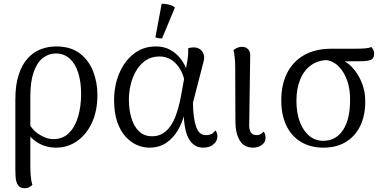

<svg xmlns="http://www.w3.org/2000/svg" viewBox="-20 -766 2021 1013"><path d="M110 227Q93 227 83 219Q73 211 68 197Q63 183 62 165.5Q61 148 61 130V-241Q61 -318 78.5 -371.5Q96 -425 126 -458Q156 -491 194.5 -506Q233 -521 277 -521Q352 -521 400 -485Q448 -449 471 -390.5Q494 -332 494 -265Q494 -181 465 -118.5Q436 -56 386.5 -21.5Q337 13 276 13Q214 13 167.5 -21Q121 -55 90 -112L116 -149Q140 -88 181.5 -60Q223 -32 262 -32Q311 -32 343.5 -64Q376 -96 392 -150.5Q408 -205 408 -270Q408 -333 393 -381Q378 -429 348 -456.5Q318 -484 274 -484Q237 -484 206 -460Q175 -436 157.5 -385.5Q140 -335 140 -256V109Q140 132 142 160.5Q144 189 151 209Q146 215 135 221Q124 227 110 227Z M767 13Q735 13 702.5 -1Q670 -15 642.5 -45Q615 -75 598.5 -123Q582 -171 582 -238Q582 -314 609 -378.5Q636 -443 685.5 -482Q735 -521 803 -521Q845 -521 877.5 -503.5Q910 -486 933.5 -455.5Q957 -425 971 -382L955 -333Q944 -392 908.5 -430Q873 -468 821 -468Q778 -468 747.5 -446.5Q717 -425 697.5 -391Q678 -357 669 -317.5Q660 -278 660 -241Q660 -187 673.5 -142.5Q687 -98 714 -72.5Q741 -47 783 -47Q815 -47 839 -62Q863 -77 880 -102Q897 -127 908.5 -159Q920 -191 928 -226Q936 -261 941 -293L967 -436Q971 -460 972.5 -478Q974 -496 972 -510Q977 -513 985 -514.5Q993 -516 1001 -516Q1022 -516 1036 -505.5Q1050 -495 1055 -477.5Q1060 -460 1053 -437L998 -224Q999 -143 1014.5 -98Q1030 -53 1066 -53Q1083 -53 1095.5 -59Q1108 -65 1116 -78Q1127 -66 1127 -47Q1127 -22 1106.5 -4.5Q1086 13 1052 13Q1004 13 977.5 -31.5Q951 -76 949 -172L954 -168Q942 -119 917.5 -77.5Q893 -36 856 -11.5Q819 13 767 13ZM835 -563Q827 -563 816 -564.5Q805 -566 800 -570L833 -746Q851 -747 871.5 -741.5Q892 -736 903 -727Z M1316 13Q1267 13 1244.5 -25.5Q1222 -64 1222 -125L1221 -402Q1221 -438 1218.5 -462Q1216 -486 1212 -502Q1224 -511 1234.5 -515Q1245 -519 1258 -519Q1276 -519 1289 -506.5Q1302 -494 1300 -464L1295 -118Q1293 -84 1302.5 -68.5Q1312 -53 1334 -53Q1346 -53 1355 -58Q1364 -63 1371 -72Q1376 -66 1378.5 -56.5Q1381 -47 1381 -39Q1381 -15 1361 -1Q1341 13 1316 13Z M1686 13Q1620 13 1570 -16Q1520 -45 1492 -101Q1464 -157 1464 -237Q1464 -319 1494.5 -380Q1525 -441 1584 -475Q1643 -509 1730 -509H1853Q1890 -509 1909.5 -511Q1929 -513 1939 -518Q1944 -513 1949 -504Q1954 -495 1954 -484Q1954 -458 1937.5 -450.5Q1921 -443 1884 -443L1764 -442L1710 -449Q1658 -449 1620.5 -421.5Q1583 -394 1563.5 -346Q1544 -298 1544 -235Q1544 -169 1562.5 -121.5Q1581 -74 1612.5 -48.5Q1644 -23 1685 -23Q1752 -23 1789.5 -79.5Q1827 -136 1827 -237Q1828 -294 1812 -340Q1796 -386 1767 -415.5Q1738 -445 1696 -450L1757 -457Q1801 -449 1835 -414Q1869 -379 1888.5 -330.5Q1908 -282 1907 -229Q1907 -157 1881 -102.5Q1855 -48 1805.5 -17.5Q1756 13 1686 13Z"/></svg>

Font: Arima
Style: Regular
Weight: 400
Designer: Joana Correia and Natanael Gama
Foundry: NDISCOVER
Version: Version 1.101;gftools[0.9.23]